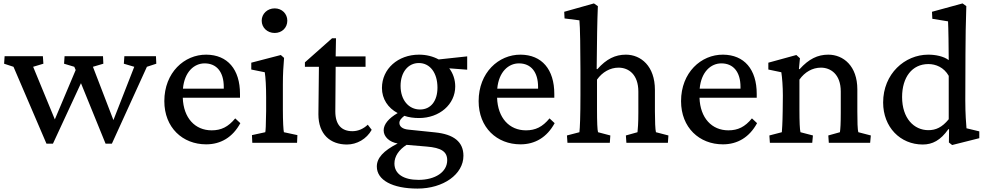

<svg xmlns="http://www.w3.org/2000/svg" viewBox="-20 -836 5781 1124"><path d="M598 5H635L840 -445L895 -463L893 -507H708L705 -463L766 -445L644 -133L524 -445L585 -463L583 -507H358L355 -463L415 -445L423 -426L301 -137L174 -445L234 -463L231 -507H7L4 -463L59 -445L252 5H290L454 -349Z M1187 9C1272 9 1342 -32 1387 -115L1357 -143C1316 -93 1275 -73 1219 -73C1122 -73 1054 -145 1050 -264H1385V-286C1385 -430 1312 -515 1188 -516C1059 -517 942 -411 942 -244C942 -89 1049 9 1187 9ZM1051 -317C1060 -416 1117 -465 1178 -465C1248 -465 1290 -415 1290 -327V-317Z M1457 0H1719L1721 -45L1642 -62C1639 -74 1636 -125 1636 -194V-342C1636 -405 1639 -448 1643 -497L1624 -514L1451 -469V-429L1530 -413C1535 -382 1538 -328 1538 -266V-186C1537 -99 1535 -70 1533 -62L1455 -45ZM1512 -715C1512 -674 1545 -643 1588 -643C1631 -643 1662 -674 1662 -715C1662 -755 1631 -787 1588 -787C1545 -787 1512 -755 1512 -715Z M2156 -76 2133 -106C2109 -83 2078 -68 2043 -68C1980 -68 1943 -105 1943 -184L1945 -445H2120V-506H1945L1947 -612H1924L1765 -471V-445H1847L1844 -167C1844 -49 1914 10 2011 10C2069 10 2126 -22 2156 -76Z M2424 268C2576 268 2693 184 2693 76C2693 -6 2636 -50 2527 -61L2372 -77C2337 -80 2318 -95 2318 -117C2318 -130 2327 -142 2347 -158C2373 -149 2402 -145 2433 -145C2553 -145 2645 -225 2645 -330C2645 -370 2632 -407 2610 -436L2715 -428V-506L2548 -488C2515 -506 2476 -516 2433 -516C2310 -516 2216 -433 2216 -321C2216 -257 2251 -204 2308 -174C2256 -144 2226 -109 2226 -73C2226 -35 2260 -4 2308 4C2224 47 2186 89 2186 139C2186 218 2277 268 2424 268ZM2289 121C2289 79 2315 41 2360 12L2478 22C2564 29 2598 52 2598 102C2598 171 2528 217 2430 217C2342 217 2289 182 2289 121ZM2325 -333C2325 -413 2369 -467 2432 -467C2497 -467 2541 -410 2541 -323C2541 -245 2502 -195 2439 -195C2372 -195 2325 -251 2325 -333Z M3027 9C3112 9 3182 -32 3227 -115L3197 -143C3156 -93 3115 -73 3059 -73C2962 -73 2894 -145 2890 -264H3225V-286C3225 -430 3152 -515 3028 -516C2899 -517 2782 -411 2782 -244C2782 -89 2889 9 3027 9ZM2891 -317C2900 -416 2957 -465 3018 -465C3088 -465 3130 -415 3130 -327V-317Z M3302 0H3550L3553 -43L3481 -62C3477 -74 3475 -123 3475 -194V-370C3506 -414 3552 -440 3601 -440C3661 -440 3717 -399 3717 -300V-177C3717 -114 3714 -80 3712 -62L3644 -43L3647 0H3890L3893 -43L3820 -62C3816 -77 3814 -128 3814 -183V-310C3814 -449 3732 -516 3644 -516C3582 -516 3530 -491 3477 -431L3473 -432C3475 -618 3476 -702 3480 -800L3457 -816L3283 -767L3285 -728L3372 -717C3376 -685 3378 -533 3378 -426V-280C3378 -155 3375 -86 3372 -62L3299 -43Z M4212 9C4297 9 4367 -32 4412 -115L4382 -143C4341 -93 4300 -73 4244 -73C4147 -73 4079 -145 4075 -264H4410V-286C4410 -430 4337 -515 4213 -516C4084 -517 3967 -411 3967 -244C3967 -89 4074 9 4212 9ZM4076 -317C4085 -416 4142 -465 4203 -465C4273 -465 4315 -415 4315 -327V-317Z M4487 0H4735L4739 -43L4666 -62C4662 -78 4660 -124 4660 -194V-370C4691 -414 4736 -440 4786 -440C4841 -440 4902 -403 4902 -300V-177C4902 -114 4900 -80 4897 -62L4829 -43L4832 0H5074L5078 -43L5005 -62C5000 -76 4999 -128 4999 -183V-313C4999 -450 4917 -516 4829 -516C4767 -516 4715 -491 4661 -431L4657 -432L4663 -495L4642 -514L4478 -469V-429L4554 -413C4559 -382 4563 -328 4563 -277L4562 -186C4561 -110 4558 -76 4557 -62L4484 -43Z M5554 13 5713 -27V-67L5638 -85C5636 -110 5631 -168 5631 -248L5632 -519C5632 -616 5634 -702 5637 -800L5615 -816L5436 -767L5438 -726L5530 -711C5532 -682 5534 -541 5534 -484C5504 -507 5456 -516 5414 -516C5277 -516 5150 -404 5150 -236C5150 -92 5250 10 5382 10C5438 10 5486 -14 5532 -80L5536 -79L5535 -2ZM5261 -268C5261 -383 5319 -461 5415 -461C5458 -461 5506 -442 5534 -392V-138C5495 -90 5458 -74 5415 -74C5330 -74 5261 -144 5261 -268Z"/></svg>

Font: TPK Tissa Web Medium
Style: Regular
Weight: 500
Designer: Jacques Le Bailly, Suppakit Chalermlarp | Katatrad Co.,Ltd.
Foundry: Jacques Le Bailly, Cadson Demak Co.,Ltd.
Version: Version 5.000;Glyphs 3.1.2 (3151)